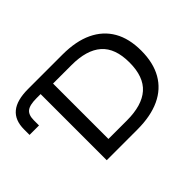

<svg xmlns="http://www.w3.org/2000/svg" viewBox="-128 -991 1277 1277"><g transform="rotate(-45 510.5 -352.5)"><path d="M259 0V-622H220Q156 -622 130 -601.5Q104 -581 104 -530V-482H15V-534Q15 -620 66.5 -662.5Q118 -705 224 -705H547Q674 -705 760.5 -664Q847 -623 892 -545Q937 -467 937 -353Q937 -239 892 -160Q847 -81 760 -40.5Q673 0 547 0ZM367 -92H541Q683 -92 754.5 -155Q826 -218 826 -353Q826 -487 754.5 -550Q683 -613 541 -613H367Z"/></g></svg>

Font: Nunito Sans 7pt SemiExpanded Medium
Style: Regular
Weight: 500
Width: 6
Designer: Vernon Adams
Foundry: Vernon Adams
Version: Version 3.101;gftools[0.9.27]